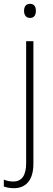

<svg xmlns="http://www.w3.org/2000/svg" viewBox="-54 -838 279 1006"><path d="M72 -781C72 -760 82 -744 103 -744C125 -744 134 -759 134 -781C134 -802 126 -818 103 -818C81 -818 72 -802 72 -781ZM19 148C79 148 121 109 121 20V-622H83V17C83 80 61 113 16 113C-1 113 -18 110 -34 103V139C-21 144 -4 148 19 148Z"/></svg>

Font: Noto Sans Kannada UI SemiCondensed ExtraLight
Style: Regular
Weight: 200
Width: 4
Designer: Jelle Bosma - Monotype Design Team
Foundry: Monotype Imaging Inc.
Version: Version 2.005